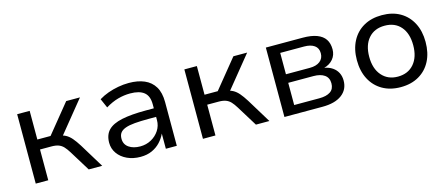

<svg xmlns="http://www.w3.org/2000/svg" viewBox="-40 -907 3078 1320"><g transform="rotate(-15 1499.5 -247.0)"><path d="M94 0V-494H183V-290H277L443 -494H541L346 -254L329 -277Q359 -274 380.5 -262.5Q402 -251 421 -229Q440 -207 462 -172L567 0H471L381 -146Q365 -172 350 -188Q335 -204 315 -211.5Q295 -219 264 -219H183V0Z M839 9Q786 9 744 -10.5Q702 -30 678 -64Q654 -98 654 -140Q654 -197 686 -229.5Q718 -262 784.5 -276Q851 -290 955 -290H1026V-229H959Q901 -229 860 -225.5Q819 -222 793 -212.5Q767 -203 755 -187Q743 -171 743 -145Q743 -105 774.5 -83Q806 -61 855 -61Q898 -61 933.5 -80.5Q969 -100 990.5 -133Q1012 -166 1012 -206V-319Q1012 -378 979 -404.5Q946 -431 881 -431Q837 -431 793.5 -419Q750 -407 704 -379L675 -445Q706 -464 741 -476.5Q776 -489 814 -496Q852 -503 890 -503Q954 -503 1000.5 -483Q1047 -463 1072.5 -421Q1098 -379 1098 -311V0H1020V-108Q1006 -77 981 -50Q956 -23 920.5 -7Q885 9 839 9Z M1284 0V-494H1373V-290H1467L1633 -494H1731L1536 -254L1519 -277Q1549 -274 1570.5 -262.5Q1592 -251 1611 -229Q1630 -207 1652 -172L1757 0H1661L1571 -146Q1555 -172 1540 -188Q1525 -204 1505 -211.5Q1485 -219 1454 -219H1373V0Z M1864 0V-494H2126Q2187 -494 2226.5 -479Q2266 -464 2285 -435.5Q2304 -407 2304 -364Q2304 -324 2280 -295Q2256 -266 2214 -255V-256Q2249 -250 2273 -233.5Q2297 -217 2309.5 -192.5Q2322 -168 2322 -137Q2322 -73 2273 -36.5Q2224 0 2135 0ZM1950 -62H2129Q2180 -62 2208 -81Q2236 -100 2236 -140Q2236 -180 2207.5 -200Q2179 -220 2129 -220H1950ZM1950 -281H2120Q2166 -281 2192.5 -301.5Q2219 -322 2219 -359Q2219 -396 2192.5 -414.5Q2166 -433 2120 -433H1950Z M2691 9Q2616 9 2561 -23Q2506 -55 2476 -112.5Q2446 -170 2446 -248Q2446 -325 2476 -382.5Q2506 -440 2561 -471.5Q2616 -503 2691 -503Q2766 -503 2820.5 -471.5Q2875 -440 2905 -382.5Q2935 -325 2935 -248Q2935 -170 2905.5 -112.5Q2876 -55 2821 -23Q2766 9 2691 9ZM2690 -66Q2763 -66 2805 -115Q2847 -164 2847 -248Q2847 -332 2805.5 -380Q2764 -428 2691 -428Q2618 -428 2576 -380Q2534 -332 2534 -248Q2534 -164 2576.5 -115Q2619 -66 2690 -66Z"/></g></svg>

Font: Nunito Sans 8pt
Style: Regular
Weight: 400
Version: Version 3.101;gftools[0.9.27]